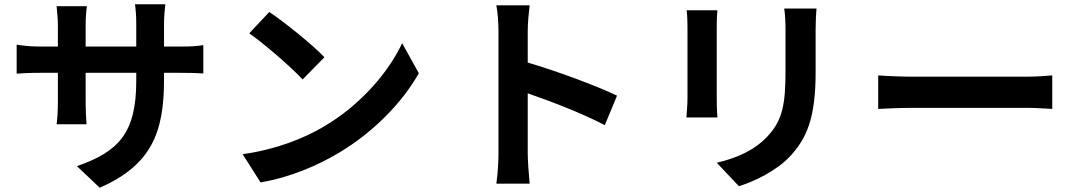

<svg xmlns="http://www.w3.org/2000/svg" viewBox="-20 -816 5040 899"><path d="M58 -607V-471C80 -473 116 -475 166 -475H251V-339C251 -294 248 -254 245 -234H385C384 -254 381 -295 381 -339V-475H618V-437C618 -191 533 -105 340 -38L447 63C688 -43 748 -194 748 -442V-475H822C875 -475 910 -474 932 -472V-605C905 -600 875 -598 822 -598H748V-703C748 -743 752 -776 754 -796H612C615 -776 618 -743 618 -703V-598H381V-697C381 -736 384 -768 387 -787H245C248 -757 251 -726 251 -697V-598H166C116 -598 75 -604 58 -607Z M1241 -760 1147 -660C1220 -609 1345 -500 1397 -444L1499 -548C1441 -609 1311 -713 1241 -760ZM1116 -94 1200 38C1341 14 1470 -42 1571 -103C1732 -200 1865 -338 1941 -473L1863 -614C1800 -479 1670 -326 1499 -225C1402 -167 1272 -116 1116 -94Z M2314 -96C2314 -56 2310 4 2304 44H2460C2456 3 2451 -67 2451 -96V-379C2559 -342 2709 -284 2812 -230L2869 -368C2777 -413 2585 -484 2451 -523V-671C2451 -712 2456 -756 2460 -791H2304C2311 -756 2314 -706 2314 -671C2314 -586 2314 -172 2314 -96Z M3803 -776H3652C3656 -748 3658 -716 3658 -676C3658 -632 3658 -537 3658 -486C3658 -330 3645 -255 3576 -180C3516 -115 3435 -77 3336 -54L3440 56C3513 33 3617 -16 3683 -88C3757 -170 3799 -263 3799 -478C3799 -527 3799 -624 3799 -676C3799 -716 3801 -748 3803 -776ZM3339 -768H3195C3198 -745 3199 -710 3199 -691C3199 -647 3199 -411 3199 -354C3199 -324 3195 -285 3194 -266H3339C3337 -289 3336 -328 3336 -353C3336 -409 3336 -647 3336 -691C3336 -723 3337 -745 3339 -768Z M4092 -463V-306C4129 -308 4196 -311 4253 -311C4370 -311 4700 -311 4790 -311C4832 -311 4883 -307 4907 -306V-463C4881 -461 4837 -457 4790 -457C4700 -457 4371 -457 4253 -457C4201 -457 4128 -460 4092 -463Z"/></svg>

Font: Noto Sans TC
Style: Bold
Weight: 700
Designer: Ryoko NISHIZUKA 西塚涼子 (kana, bopomofo & ideographs); Paul D. Hunt (Latin, Greek & Cyrillic); Sandoll Communications 산돌커뮤니
Foundry: Adobe
Version: Version 2.004;hotconv 1.0.118;makeotfexe 2.5.65603